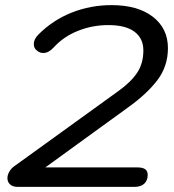

<svg xmlns="http://www.w3.org/2000/svg" viewBox="-20 -730 678 750"><path d="M9 -34Q9 -47 17 -60.5Q25 -74 39 -83L442 -374Q491 -409 515.5 -445.5Q540 -482 540 -533Q540 -580 505.5 -606Q471 -632 403 -632Q341 -632 284.5 -609.5Q228 -587 189 -544Q170 -523 149 -523Q135 -523 125 -532Q112 -541 112 -558Q112 -577 130 -595Q187 -652 260.5 -681Q334 -710 416 -710Q518 -710 577 -664.5Q636 -619 636 -542Q636 -471 594.5 -416.5Q553 -362 477 -308L157 -76H518Q557 -76 557 -47Q557 -25 543.5 -12.5Q530 0 505 0H49Q30 0 19.5 -9.5Q9 -19 9 -34Z"/></svg>

Font: Kodchasan Medium
Style: Italic
Weight: 500
Italic angle: -10°
Version: Version 1.000; ttfautohint (v1.6)